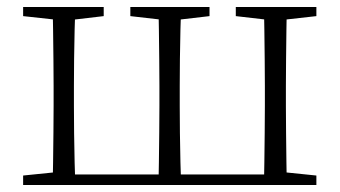

<svg xmlns="http://www.w3.org/2000/svg" viewBox="-20 -528 969 548"><path d="M130 0Q131 -24 131.5 -64.5Q132 -105 132.5 -148.5Q133 -192 133 -226V-283Q133 -316 132.5 -359.5Q132 -403 131.5 -443.5Q131 -484 130 -508H195Q194 -484 193 -443.5Q192 -403 191.5 -359.5Q191 -316 191 -283V-226Q191 -192 191.5 -148.5Q192 -105 193 -64.5Q194 -24 195 0ZM432 0Q433 -24 433.5 -64.5Q434 -105 434.5 -148.5Q435 -192 435 -226V-283Q435 -316 434.5 -359.5Q434 -403 433.5 -443.5Q433 -484 432 -508H497Q496 -484 495 -443.5Q494 -403 493.5 -359.5Q493 -316 493 -283V-226Q493 -192 493.5 -148.5Q494 -105 495 -64.5Q496 -24 497 0ZM733 0Q734 -24 734.5 -64.5Q735 -105 735.5 -148.5Q736 -192 736 -226V-283Q736 -316 735.5 -359.5Q735 -403 734.5 -443.5Q734 -484 733 -508H799Q798 -484 797.5 -443.5Q797 -403 796.5 -359.5Q796 -316 796 -283V-226Q796 -192 796.5 -148.5Q797 -105 797.5 -64.5Q798 -24 799 0ZM46 -482V-508H276V-482L174 -470H156ZM352 -482V-508H578V-482L475 -470H457ZM653 -482V-508H883V-482L776 -470H757ZM46 0V-27L154 -38H163V0ZM765 0V-38H776L883 -27V0ZM163 0V-30H765V0Z"/></svg>

Font: Noto Serif HK
Style: Regular
Weight: 200
Designer: Ryoko NISHIZUKA 西塚涼子 (kana & ideographs); Frank Grießhammer (Latin, Greek & Cyrillic); Wenlong ZHANG 张文龙 (bopomofo); San
Foundry: Adobe
Version: Version 2.001;hotconv 1.1.0;makeotfexe 2.6.0